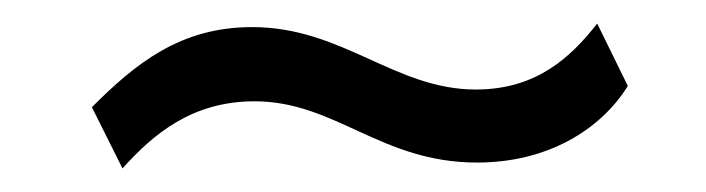

<svg xmlns="http://www.w3.org/2000/svg" viewBox="-20 -455 599 163"><path d="M487 -435C465 -407 436 -379 384 -379C315 -379 271 -432 194 -432C133 -432 95 -401 58 -364L84 -312C110 -341 143 -369 196 -369C265 -369 303 -317 385 -317C445 -317 490 -345 513 -382Z"/></svg>

Font: Cheyenne Sans
Style: Italic
Weight: 400
Italic angle: -8.13011°
Designer: The Public Sans project authors (U.S. Web Design System), Libre Franklin designed by Pablo Impallari and Rodrigo Fuenzal
Foundry: The Cheyenne Sans Project Authors
Version: Version 2.007